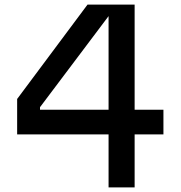

<svg xmlns="http://www.w3.org/2000/svg" viewBox="-20 -820 790 840"><path d="M569 -340H695V-232H569V0H455V-232H55V-387L363 -800H569ZM155 -340H455V-792H487L155 -351Z"/></svg>

Font: Martian Mono Custom sWd Rg
Style: Regular
Weight: 400
Width: 6
Monospace: yes
Designer: Alex Havermale
Foundry: Evil Martians
Version: Version 1.000